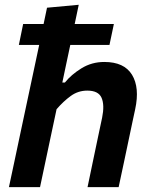

<svg xmlns="http://www.w3.org/2000/svg" viewBox="-20 -764 616 784"><path d="M16.5 0Q28 -54 38.8 -104.5Q49.5 -155 62.5 -216.5L121.5 -493.5Q126 -515.5 130.8 -537.2Q135.5 -559 140 -580.5H57L74.5 -666H158Q161.5 -682.5 165 -699.2Q168.5 -716 172 -732.5L301.5 -744.5Q293.5 -706 285 -666H445L427 -580.5H267Q258.5 -539 248.5 -493.5L234.5 -427H245Q270.5 -459 312.5 -485Q354.5 -511 406 -511Q487 -511 519 -458.8Q551 -406.5 532 -318Q527.5 -297 522 -271.5Q516.5 -246 510.5 -217Q497.5 -155 486.8 -104.5Q476 -54 464.5 0H337.5Q349 -54.5 359.2 -104.2Q369.5 -154 381.5 -210.5L397 -283.5Q407.5 -335 394.8 -364.5Q382 -394 336.5 -394Q299 -394 269 -372.2Q239 -350.5 211 -318L188 -210Q176 -153.5 165.5 -103.8Q155 -54 143.5 0Z"/></svg>

Font: Commissioner SemiBold
Style: Italic
Weight: 600
Italic angle: -12°
Designer: Kostas Bartsokas
Foundry: Kostas Bartsokas
Version: Version 1.000; ttfautohint (v1.8.3)